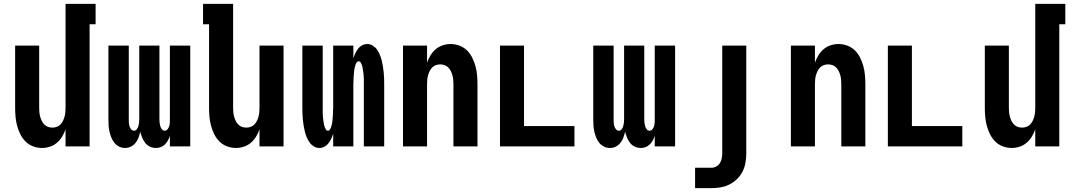

<svg xmlns="http://www.w3.org/2000/svg" viewBox="-20 -755 5540 990"><path d="M196 8Q173 8 150.5 -0.5Q128 -9 111.5 -25.5Q95 -42 84.5 -63.5Q74 -85 68 -107.5Q62 -130 60 -153.5Q58 -177 58 -200V-520H182V-200Q182 -188 183 -176.5Q184 -165 187 -154Q190 -143 195 -132.5Q200 -122 208 -113.5Q216 -105 227 -101Q238 -97 250 -97Q262 -97 273 -101Q284 -105 292 -113.5Q300 -122 305 -132.5Q310 -143 313 -154Q316 -165 317 -176.5Q318 -188 318 -200V-735H473V-630H442V0H318V-88Q311 -68 300 -50Q289 -32 273 -18.5Q257 -5 237 1.5Q217 8 196 8Z M625 8Q609 8 594.5 1Q580 -6 570 -18.5Q560 -31 554 -46Q548 -61 544.5 -76.5Q541 -92 540 -107.5Q539 -123 539 -139V-520H644V-139Q644 -130 644.5 -121.5Q645 -113 647.5 -104.5Q650 -96 656 -88.5Q662 -81 671 -81Q680 -81 685.5 -88.5Q691 -96 693.5 -104.5Q696 -113 697 -121.5Q698 -130 698 -139V-520H802V-139Q802 -130 803 -121.5Q804 -113 806.5 -104.5Q809 -96 814.5 -88.5Q820 -81 829 -81Q838 -81 844 -88.5Q850 -96 852.5 -104.5Q855 -113 855.5 -121.5Q856 -130 856 -139V-520H961V0H856V-55Q852 -42 846 -31Q840 -20 830.5 -10.5Q821 -1 809 3.5Q797 8 784 8Q768 8 753 1Q738 -6 728.5 -18.5Q719 -31 713 -46Q707 -61 703 -76Q700 -61 694.5 -46Q689 -31 679 -18.5Q669 -6 655 1Q641 8 625 8Z M1196 8Q1173 8 1150.5 -0.5Q1128 -9 1111.5 -25.5Q1095 -42 1084.5 -63.5Q1074 -85 1068 -107.5Q1062 -130 1060 -153.5Q1058 -177 1058 -200V-630H1027V-735H1182V-200Q1182 -188 1183 -176.5Q1184 -165 1187 -154Q1190 -143 1195 -132.5Q1200 -122 1208 -113.5Q1216 -105 1227 -101Q1238 -97 1250 -97Q1262 -97 1273 -101Q1284 -105 1292 -113.5Q1300 -122 1305 -132.5Q1310 -143 1313 -154Q1316 -165 1317 -176.5Q1318 -188 1318 -200V-520H1442V0H1318V-88Q1311 -68 1300 -50Q1289 -32 1273 -18.5Q1257 -5 1237 1.5Q1217 8 1196 8Z M1626 8Q1611 8 1597.5 -0.5Q1584 -9 1575.5 -21.5Q1567 -34 1561 -48.5Q1555 -63 1551.5 -78Q1548 -93 1545.5 -108Q1543 -123 1541.5 -138.5Q1540 -154 1539.5 -169.5Q1539 -185 1539 -200V-520H1644V-200Q1644 -194 1644 -187.5Q1644 -181 1644 -174.5Q1644 -168 1644.5 -161.5Q1645 -155 1645.5 -148.5Q1646 -142 1647 -136Q1648 -130 1649 -123.5Q1650 -117 1651 -111Q1652 -105 1654.5 -99Q1657 -93 1660.5 -87Q1664 -81 1671 -81Q1677 -81 1681 -87Q1685 -93 1687 -99Q1689 -105 1690.5 -111Q1692 -117 1693 -123.5Q1694 -130 1694.5 -136Q1695 -142 1695.5 -148.5Q1696 -155 1696.5 -161.5Q1697 -168 1697 -174.5Q1697 -181 1697.5 -187.5Q1698 -194 1698 -200V-520H1802V-454Q1806 -467 1812 -480Q1818 -493 1826.5 -504Q1835 -515 1847.5 -521.5Q1860 -528 1874 -528Q1889 -528 1902.5 -519.5Q1916 -511 1924.5 -498.5Q1933 -486 1939 -471.5Q1945 -457 1948.5 -442Q1952 -427 1954.5 -412Q1957 -397 1958.5 -381.5Q1960 -366 1960.5 -350.5Q1961 -335 1961 -320V0H1856V-320Q1856 -326 1856 -332.5Q1856 -339 1856 -345.5Q1856 -352 1855.5 -358.5Q1855 -365 1854.5 -371.5Q1854 -378 1853 -384Q1852 -390 1851 -396.5Q1850 -403 1849 -409Q1848 -415 1845.5 -421Q1843 -427 1839.5 -433Q1836 -439 1829 -439Q1823 -439 1819 -433Q1815 -427 1813 -421Q1811 -415 1809.5 -409Q1808 -403 1807 -396.5Q1806 -390 1805.5 -384Q1805 -378 1804.5 -371.5Q1804 -365 1803.5 -358.5Q1803 -352 1803 -345.5Q1803 -339 1802.5 -332.5Q1802 -326 1802 -320V0H1698V-66Q1694 -53 1688 -40Q1682 -27 1673.5 -16Q1665 -5 1652.5 1.5Q1640 8 1626 8Z M2058 0V-520H2182V-432Q2189 -452 2200 -470Q2211 -488 2227 -501.5Q2243 -515 2263 -521.5Q2283 -528 2304 -528Q2327 -528 2349.5 -519.5Q2372 -511 2388.5 -494.5Q2405 -478 2415.5 -456.5Q2426 -435 2432 -412.5Q2438 -390 2440 -366.5Q2442 -343 2442 -320V0H2318V-320Q2318 -332 2317 -343.5Q2316 -355 2313 -366Q2310 -377 2305 -387.5Q2300 -398 2292 -406.5Q2284 -415 2273 -419Q2262 -423 2250 -423Q2238 -423 2227 -419Q2216 -415 2208 -406.5Q2200 -398 2195 -387.5Q2190 -377 2187 -366Q2184 -355 2183 -343.5Q2182 -332 2182 -320V0Z M2558 0V-520H2682V-105H2942V0Z M3125 8Q3109 8 3094.5 1Q3080 -6 3070 -18.5Q3060 -31 3054 -46Q3048 -61 3044.5 -76.5Q3041 -92 3040 -107.5Q3039 -123 3039 -139V-520H3144V-139Q3144 -130 3144.5 -121.5Q3145 -113 3147.5 -104.5Q3150 -96 3156 -88.5Q3162 -81 3171 -81Q3180 -81 3185.5 -88.5Q3191 -96 3193.5 -104.5Q3196 -113 3197 -121.5Q3198 -130 3198 -139V-520H3302V-139Q3302 -130 3303 -121.5Q3304 -113 3306.5 -104.5Q3309 -96 3314.5 -88.5Q3320 -81 3329 -81Q3338 -81 3344 -88.5Q3350 -96 3352.5 -104.5Q3355 -113 3355.5 -121.5Q3356 -130 3356 -139V-520H3461V0H3356V-55Q3352 -42 3346 -31Q3340 -20 3330.5 -10.5Q3321 -1 3309 3.5Q3297 8 3284 8Q3268 8 3253 1Q3238 -6 3228.5 -18.5Q3219 -31 3213 -46Q3207 -61 3203 -76Q3200 -61 3194.5 -46Q3189 -31 3179 -18.5Q3169 -6 3155 1Q3141 8 3125 8Z M3564 215V110H3648Q3661 110 3673 103.5Q3685 97 3692 86Q3699 75 3701.5 61.5Q3704 48 3704 35V-520H3828V35Q3828 59 3824 83Q3820 107 3809 129Q3798 151 3780.5 168Q3763 185 3741.5 196Q3720 207 3696 211Q3672 215 3648 215Z M4058 0V-520H4182V-432Q4189 -452 4200 -470Q4211 -488 4227 -501.5Q4243 -515 4263 -521.5Q4283 -528 4304 -528Q4327 -528 4349.5 -519.5Q4372 -511 4388.5 -494.5Q4405 -478 4415.5 -456.5Q4426 -435 4432 -412.5Q4438 -390 4440 -366.5Q4442 -343 4442 -320V0H4318V-320Q4318 -332 4317 -343.5Q4316 -355 4313 -366Q4310 -377 4305 -387.5Q4300 -398 4292 -406.5Q4284 -415 4273 -419Q4262 -423 4250 -423Q4238 -423 4227 -419Q4216 -415 4208 -406.5Q4200 -398 4195 -387.5Q4190 -377 4187 -366Q4184 -355 4183 -343.5Q4182 -332 4182 -320V0Z M4558 0V-520H4682V-105H4942V0Z M5196 8Q5173 8 5150.5 -0.5Q5128 -9 5111.5 -25.5Q5095 -42 5084.5 -63.5Q5074 -85 5068 -107.5Q5062 -130 5060 -153.5Q5058 -177 5058 -200V-520H5182V-200Q5182 -188 5183 -176.5Q5184 -165 5187 -154Q5190 -143 5195 -132.5Q5200 -122 5208 -113.5Q5216 -105 5227 -101Q5238 -97 5250 -97Q5262 -97 5273 -101Q5284 -105 5292 -113.5Q5300 -122 5305 -132.5Q5310 -143 5313 -154Q5316 -165 5317 -176.5Q5318 -188 5318 -200V-735H5473V-630H5442V0H5318V-88Q5311 -68 5300 -50Q5289 -32 5273 -18.5Q5257 -5 5237 1.5Q5217 8 5196 8Z"/></svg>

Font: Iosevka Term Curly Extrabold
Style: Regular
Weight: 800
Designer: Belleve Invis
Foundry: Belleve Invis
Version: Version 32.3.0